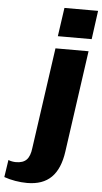

<svg xmlns="http://www.w3.org/2000/svg" viewBox="-184 -798 548 1029"><g transform="rotate(5 89.5 -284.0)"><path d="M2 192Q-29 192 -61.5 186.5Q-94 181 -122 171L-108 78Q-99 82 -88 84Q-77 86 -67 86Q-29 86 -10 66.5Q9 47 14 3L91 -540H269L192 6Q179 100 132.5 146Q86 192 2 192ZM301 -760 280 -606H98L120 -760Z"/></g></svg>

Font: Pathway Extreme Condensed ExtraBold
Style: Italic
Weight: 800
Width: 3
Italic angle: -8°
Version: Version 1.001;gftools[0.9.26]